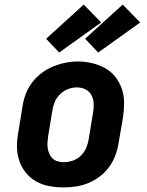

<svg xmlns="http://www.w3.org/2000/svg" viewBox="-20 -809 640 837"><path d="M256 8Q224 8 193 2Q162 -4 136 -19Q110 -34 91.5 -57.5Q73 -81 63.5 -110Q54 -139 54 -170.5Q54 -202 60 -234L78 -344Q82 -372 92 -398.5Q102 -425 119.5 -448.5Q137 -472 160.5 -490Q184 -508 211 -519Q238 -530 265 -535.5Q292 -541 320 -541Q352 -541 382.5 -533.5Q413 -526 439 -511.5Q465 -497 483.5 -473Q502 -449 511.5 -420.5Q521 -392 521 -360Q521 -328 516 -296L497 -186Q493 -159 483 -132Q473 -105 456 -81.5Q439 -58 415.5 -40Q392 -22 365 -11Q338 0 310.5 4Q283 8 256 8ZM258 -102Q278 -102 298 -109Q318 -116 333 -131Q348 -146 356 -165Q364 -184 367 -204L385 -314Q389 -334 388.5 -354.5Q388 -375 379.5 -392.5Q371 -410 353.5 -419Q336 -428 315 -428Q295 -428 276 -420.5Q257 -413 242 -398.5Q227 -384 219 -365Q211 -346 208 -326L190 -216Q188 -203 187 -189Q186 -175 188 -162.5Q190 -150 195.5 -138Q201 -126 210 -117.5Q219 -109 232 -105.5Q245 -102 258 -102ZM408 -580 351 -640 515 -789 591 -711ZM238 -580 181 -640 345 -789 421 -711Z"/></svg>

Font: Iosevka Curly Slab XBdExObl
Style: Regular
Weight: 800
Width: 7
Italic angle: -9°
Monospace: yes
Designer: Belleve Invis
Foundry: Belleve Invis
Version: Version 11.1.0; ttfautohint (v1.8.3)